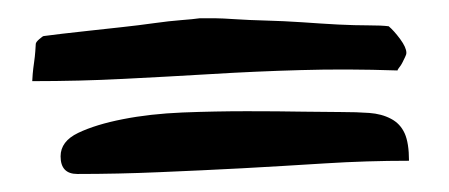

<svg xmlns="http://www.w3.org/2000/svg" viewBox="-20 -363 496 212"><path d="M28.3 -323.2Q35.2 -324.2 48.3 -325.7Q61.5 -327.1 78.6 -329.1Q95.7 -331.1 114.3 -333Q132.8 -335 149.9 -337.4Q167 -339.8 180.2 -340.8Q193.4 -341.8 200.2 -342.8H218.8Q224.6 -342.8 239.7 -341.8Q254.9 -340.8 273.9 -340.3Q293 -339.8 314 -338.4Q335 -336.9 353.5 -335.9Q372.1 -335 386.7 -335Q401.4 -335 409.2 -334Q415 -329.1 421.9 -319.8Q428.7 -310.5 428.7 -304.7Q428.7 -302.7 427.2 -299.8Q425.8 -296.9 424.3 -293.9Q422.9 -291 420.9 -288.6Q418.9 -286.1 418.9 -285.2Q362.3 -287.1 312 -285.6Q261.7 -284.2 212.9 -281.2Q164.1 -278.3 116.2 -275.9Q68.4 -273.4 15.6 -273.4Q15.6 -275.4 16.1 -281.2Q16.6 -287.1 17.6 -293.9Q18.6 -300.8 19 -306.6Q19.5 -312.5 19.5 -314.5Q19.5 -316.4 23.4 -319.8Q27.3 -323.2 28.3 -323.2ZM46.9 -190.4Q46.9 -207 66.4 -216.3Q85.9 -225.6 115.7 -231.4Q145.5 -237.3 181.6 -238.8Q217.8 -240.2 252.4 -240.2Q287.1 -240.2 314.9 -239.7Q342.8 -239.3 356.4 -239.3Q374 -239.3 387.7 -238.3Q401.4 -237.3 411.6 -231.9Q421.9 -226.6 426.8 -215.8Q431.6 -205.1 431.6 -185.5Q384.8 -185.5 338.9 -182.6Q293 -179.7 247.6 -177.2Q202.1 -174.8 156.2 -172.9Q110.4 -170.9 65.4 -170.9Q46.9 -170.9 46.9 -190.4Z"/></svg>

Font: Swanky and Moo Moo
Style: Regular
Weight: 400
Designer: Kimberly Geswein
Foundry: Kimberly Geswein
Version: Version 1.002 2001